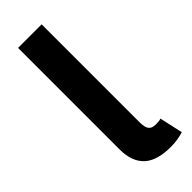

<svg xmlns="http://www.w3.org/2000/svg" viewBox="-242 -756 788 788"><g transform="rotate(-45 151.5 -362.5)"><path d="M220.7 3.4Q140.6 3.4 102.8 -32.2Q64.9 -67.9 64.9 -138.2V-727.5H201.7V-158.7Q201.7 -130.4 210.7 -117.9Q219.7 -105.5 242.7 -105.5Q254.9 -105.5 261.5 -106.4Q268.1 -107.4 272.9 -109.4L295.4 -7.8Q283.7 -3.9 264.2 -0.2Q244.6 3.4 220.7 3.4Z"/></g></svg>

Font: Inter Cardless
Style: Bold
Weight: 700
Designer: Rasmus Andersson
Foundry: rsms
Version: Version 4.001;git-9221beed3